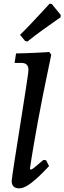

<svg xmlns="http://www.w3.org/2000/svg" viewBox="-20 -1021 353 1053"><path d="M148 -91Q155 -91 166.5 -100.5Q178 -110 218 -144L233 -142L249 -110Q209 -67 178.5 -40Q148 -13 125.5 -0.5Q103 12 86 12Q44 12 44 -29Q44 -34 49 -68Q54 -102 62 -153.5Q70 -205 80 -267Q90 -329 99.5 -391Q109 -453 117.5 -506Q126 -559 131 -594.5Q136 -630 136 -638Q136 -676 97 -676H60L68 -728Q94 -728 125.5 -729.5Q157 -731 185.5 -732Q214 -733 232 -734.5Q250 -736 250 -736L261 -721Q261 -721 255 -691Q249 -661 238 -609Q227 -557 214 -492Q201 -427 188 -356Q175 -285 163.5 -217.5Q152 -150 144 -94ZM312 -926Q312 -926 285.5 -907.5Q259 -889 217 -859Q175 -829 130 -793L117 -797L90 -830Q120 -859 148.5 -889.5Q177 -920 200.5 -945Q224 -970 238 -985.5Q252 -1001 252 -1001L264 -999L313 -939Z"/></svg>

Font: Alegreya SemiBold
Style: Italic
Weight: 600
Italic angle: -7°
Designer: Juan Pablo del Peral
Foundry: Huerta Tipografica
Version: Version 2.009